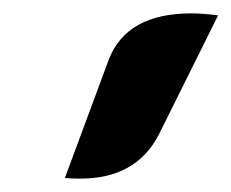

<svg xmlns="http://www.w3.org/2000/svg" viewBox="-20 -747 346 287"><path d="M143 -659Q170 -727 266 -727Q283 -727 306 -724L217 -545Q183 -480 100 -480Q85 -480 77 -481Z"/></svg>

Font: K2D
Style: Bold Italic
Weight: 700
Italic angle: -10°
Designer: Katatrad Aksorn Co.,Ltd.
Foundry: Cadson Demak Co.,Ltd.
Version: Version 1.000; ttfautohint (v1.6)